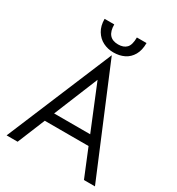

<svg xmlns="http://www.w3.org/2000/svg" viewBox="-217 -1070 1105 1202"><g transform="rotate(30 335.5 -469.0)"><path d="M335.4 -763.7 654.8 0H575.2L493.7 -198.7H177.2L95.7 0H16.1ZM465.8 -267.6 335.4 -585.9 205.1 -267.6ZM182.6 -938.5H252.4Q252.4 -841.8 335.4 -841.8Q374.5 -841.8 395.3 -863.3Q416 -884.8 416 -938.5H485.8Q485.8 -886.2 465.8 -851.6Q445.8 -816.9 411.9 -800.3Q377.9 -783.7 334.5 -783.7Q293.9 -783.7 259.5 -801Q225.1 -818.4 203.9 -853.3Q182.6 -888.2 182.6 -938.5Z"/></g></svg>

Font: Glacial Indifference
Style: Regular
Weight: 400
Designer: Alfredo Marco Pradil
Foundry: Alfredo Marco Pradil
Version: Version 1.312